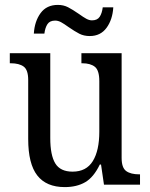

<svg xmlns="http://www.w3.org/2000/svg" viewBox="-20 -753 613 783"><path d="M95 -186V-427Q95 -468 76.5 -481.5Q58 -495 24 -495H20V-536H185V-190Q185 -120 205.5 -86.5Q226 -53 276 -53Q332 -53 358.5 -96Q385 -139 385 -216V-422Q385 -466 367 -480.5Q349 -495 315 -495H312V-536H476V-109Q476 -69 494.5 -55.5Q513 -42 548 -42H551V0H404L392 -82H387Q362 -30 327.5 -10Q293 10 244 10Q169 10 132 -37.5Q95 -85 95 -186ZM259 -643Q241 -656 229 -662.5Q217 -669 205 -669Q183 -669 173.5 -654.5Q164 -640 161 -616H118Q121 -666 145.5 -699.5Q170 -733 216 -733Q239 -733 257.5 -723.5Q276 -714 302 -696Q320 -683 332 -676.5Q344 -670 355 -670Q377 -670 386.5 -684.5Q396 -699 399 -723H442Q439 -673 414.5 -639.5Q390 -606 346 -606Q322 -606 303.5 -615.5Q285 -625 259 -643Z"/></svg>

Font: Noto Serif Narrow
Style: Regular
Weight: 400
Width: 4
Designer: Monotype Design Team
Foundry: Monotype Imaging Inc.
Version: Version 1.001